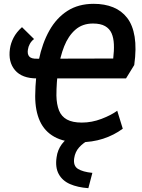

<svg xmlns="http://www.w3.org/2000/svg" viewBox="-20 -732 744 1004"><path d="M394 12Q316 12 264.5 -16.5Q213 -45 188.5 -99Q164 -153 164 -230Q165 -331 183 -418.5Q201 -506 238 -572Q275 -638 332.5 -675Q390 -712 470 -712Q527 -712 571.5 -694Q616 -676 645 -638.5Q674 -601 684 -540Q694 -479 682 -392L639 -322H173Q95 -322 58.5 -365Q22 -408 32 -477Q36 -506 51 -535Q66 -564 95 -590L158 -528Q144 -517 136 -502.5Q128 -488 126 -473Q122 -449 133 -436.5Q144 -424 174 -425L572 -426Q577 -467 575.5 -500.5Q574 -534 563.5 -558Q553 -582 529.5 -595.5Q506 -609 466 -609Q411 -609 374 -576.5Q337 -544 315.5 -489.5Q294 -435 284.5 -368Q275 -301 275 -232Q276 -186 288.5 -154.5Q301 -123 330 -107Q359 -91 408 -91Q460 -91 511 -110.5Q562 -130 593 -153L622 -59Q576 -25 519 -6.5Q462 12 394 12ZM442 252Q386 248 346 230.5Q306 213 287 178Q268 143 276 90Q281 52 303.5 21.5Q326 -9 366 -27L447 -2Q414 16 393.5 39Q373 62 368 95Q362 135 387.5 151Q413 167 463 172Z"/></svg>

Font: Finlandica Medium
Style: Italic
Weight: 500
Italic angle: -8°
Designer: Niklas Ekholm, Juho Hiilivirta, Jaakko Suomalainen
Foundry: Helsinki Type Studio
Version: Version 1.063